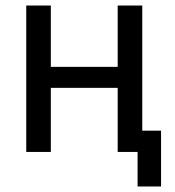

<svg xmlns="http://www.w3.org/2000/svg" viewBox="-20 -550 635 695"><path d="M75 -530H164V-308H406V-530H495V-77H563V125H478V0H406V-232H164V0H75Z"/></svg>

Font: Golos UI
Style: Regular
Weight: 400
Designer: A.Korolkova, Vitaly Kuzmin
Foundry: ParaType Ltd
Version: Version 2.000